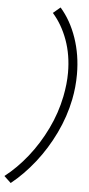

<svg xmlns="http://www.w3.org/2000/svg" viewBox="-130 -870 500 1076"><g transform="rotate(5 120.5 -332.0)"><path d="M225.1 -338.9Q239.3 -410.6 239.3 -473.1Q239.3 -572.3 209 -656Q178.7 -739.7 125.5 -799.8L166 -834Q224.6 -767.1 257.3 -672.1Q290 -577.1 290 -468.3Q290 -396.5 275.9 -326.2Q256.3 -228.5 211.7 -135.5Q167 -42.5 105.5 35.6Q43.9 113.8 -26.9 170.4L-65.4 134.3Q2.4 81.5 61.3 7.6Q120.1 -66.4 163.1 -155.3Q206.1 -244.1 225.1 -338.9Z"/></g></svg>

Font: Reddit Sans Vanilla Light
Style: Italic
Weight: 300
Italic angle: -11.25°
Designer: Stephen Hutchings
Version: Version 1.013